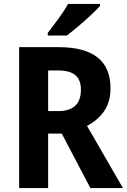

<svg xmlns="http://www.w3.org/2000/svg" viewBox="-20 -953 643 973"><path d="M277 -714Q540 -714 540 -506Q540 -436 507.5 -389.5Q475 -343 421 -315L603 0H438L293 -276H224V0H77V-714ZM274 -596H224V-390H276Q331 -390 360.5 -416.5Q390 -443 390 -499Q390 -548 362 -572Q334 -596 274 -596ZM487 -923Q470 -904 440 -876Q410 -848 377 -820Q344 -792 319 -773H222V-786Q247 -818 276.5 -858.5Q306 -899 325 -933H487Z"/></svg>

Font: Noto Sans Hebrew SemiCondensed
Style: Bold
Weight: 700
Width: 4
Designer: Monotype Design Team
Foundry: Monotype Imaging Inc.
Version: Version 2.004; ttfautohint (v1.8.4.7-5d5b)